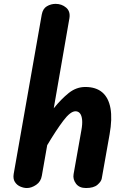

<svg xmlns="http://www.w3.org/2000/svg" viewBox="-20 -948 636 968"><path d="M115.5 0Q99.5 0 82.2 -7.5Q65 -15 55 -30.8Q45 -46.5 49 -71L190.5 -874.5Q196 -904.5 216.5 -916.5Q237 -928.5 260.5 -928.5Q291 -928.5 313.2 -909.8Q335.5 -891 330 -856.5L251 -402Q288 -448 326.2 -478.8Q364.5 -509.5 410 -509.5Q464 -509.5 495.8 -482.2Q527.5 -455 537 -402Q546.5 -349 532.5 -270.5L493 -48Q490.5 -33 471.5 -16.5Q452.5 0 413.5 0Q379.5 0 363 -22.2Q346.5 -44.5 351 -70L390.5 -292.5Q396 -322.5 394 -343.8Q392 -365 383.5 -376Q375 -387 360.5 -387Q335 -387 299 -339.2Q263 -291.5 218 -216L191 -62.5Q186 -32 162.2 -16Q138.5 0 115.5 0Z"/></svg>

Font: Edu AU VIC WA NT Hand
Style: Bold
Weight: 700
Version: Version 1.001